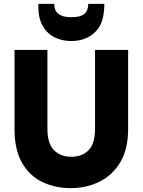

<svg xmlns="http://www.w3.org/2000/svg" viewBox="-20 -965 737 992"><path d="M55 0ZM55 0ZM344 7Q266 7 200 -24Q134 -55 94.5 -122.5Q55 -190 55 -299V-707H225V-299Q225 -224 258.5 -189.5Q292 -155 348 -155Q405 -155 438 -189.5Q471 -224 471 -299V-707H642V-299Q642 -196 602.5 -128.5Q563 -61 495.5 -27Q428 7 344 7ZM348 -753Q301 -753 262.5 -772Q224 -791 201 -830.5Q178 -870 178 -931V-945H260Q260 -876 348 -876Q396 -876 416 -893.5Q436 -911 436 -945H519Q519 -843 472 -800Q425 -753 348 -753Z"/></svg>

Font: Ulagadi Sans
Style: Bold
Weight: 700
Designer: Ninad Kale (Devanagari), Jonny Pinhorn (Latin)
Foundry: Indian Type Foundry
Version: Version 3.01;March 29, 2020;FontCreator 12.0.0.2522 64-bit; 